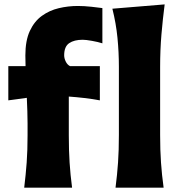

<svg xmlns="http://www.w3.org/2000/svg" viewBox="-20 -871 826 891"><path d="M92.3 0Q99.6 -59.6 103.8 -116.2Q107.9 -172.9 107.9 -243.2V-298.8Q107.9 -324.7 106.9 -354.7Q106 -384.8 104.5 -417L18.6 -405.3V-564H98.6Q97.7 -592.3 97.7 -613.8Q97.7 -682.6 118.4 -727.3Q139.2 -772 174.3 -797.4Q209.5 -822.8 252.7 -833Q295.9 -843.3 341.3 -843.3Q370.6 -843.3 404.5 -839.6Q438.5 -835.9 455.1 -833.5V-669.9Q435.5 -676.3 407 -681.4Q378.4 -686.5 363.8 -686.5Q324.2 -686.5 301 -670.7Q277.8 -654.8 277.8 -614.3Q277.8 -600.1 285.2 -585.2Q292.5 -570.3 305.2 -564H443.4V-405.3Q405.3 -412.1 369.9 -416.3Q334.5 -420.4 299.3 -422.9V-243.2Q299.3 -172.9 303 -116.2Q306.6 -59.6 314.5 0ZM516.1 0Q523.9 -60.1 527.8 -116.9Q531.7 -173.8 531.7 -244.6V-560.5Q531.7 -629.4 525.1 -695.8Q518.6 -762.2 501.5 -830.6L744.1 -850.6Q735.4 -783.7 729.2 -711.4Q723.1 -639.2 723.1 -560.5V-244.6Q723.1 -173.8 727.1 -116.9Q731 -60.1 739.3 0Z"/></svg>

Font: Pinar-DS4-FD ExtraBold
Style: Regular
Weight: 800
Designer: Amin Abedi
Version: Version 3.000